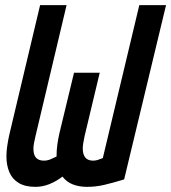

<svg xmlns="http://www.w3.org/2000/svg" viewBox="-20 -713 666 747"><path d="M118 14Q78 14 53 -1Q28 -16 16.5 -43Q5 -70 5 -105Q5 -123 8 -144Q11 -165 16 -188L136 -693H239L118 -183Q115 -169 112.5 -157Q110 -145 110 -135Q110 -110 120.5 -99Q131 -88 150 -88Q164 -88 176 -93Q188 -98 200 -104Q200 -128 203 -150Q206 -172 211 -194L268 -430H368L309 -183Q306 -168 304 -156.5Q302 -145 302 -135Q302 -112 312 -100Q322 -88 342 -88Q351 -88 359.5 -90.5Q368 -93 380 -98L522 -693H626L463 -15Q417 -1 384.5 6.5Q352 14 319 14Q288 14 263.5 4.5Q239 -5 223 -26Q200 -8 173 3Q146 14 118 14Z"/></svg>

Font: Ubuntu Sans Mono SemiBold
Style: Italic
Weight: 600
Italic angle: -13.5°
Monospace: yes
Designer: Dalton Maag Ltd
Foundry: Dalton Maag Ltd
Version: Version 1.006